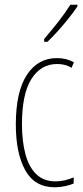

<svg xmlns="http://www.w3.org/2000/svg" viewBox="-20 -783 353 813"><path d="M212 10Q127 10 87 -62Q47 -134 47 -256Q47 -394 93.5 -465.5Q140 -537 221 -537Q262 -537 293 -519L283 -496Q257 -512 222 -512Q153 -512 113 -448.5Q73 -385 73 -257Q73 -186 87.5 -131Q102 -76 133.5 -45.5Q165 -15 215 -15Q253 -15 292 -32V-6Q276 1 254 5.5Q232 10 212 10ZM308 -756Q292 -732 269.5 -704Q247 -676 224 -650.5Q201 -625 181 -606H167V-618Q201 -658 227 -691Q253 -724 278 -763H308Z"/></svg>

Font: Noto Sans Telugu ExtraCondensed Thin
Style: Regular
Weight: 100
Width: 2
Designer: Jelle Bosma - Monotype Design Team
Foundry: Monotype Imaging Inc.
Version: Version 2.005; ttfautohint (v1.8.4.7-5d5b)